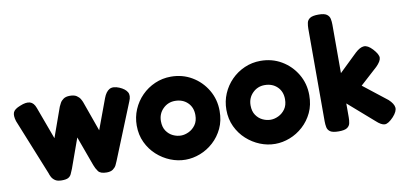

<svg xmlns="http://www.w3.org/2000/svg" viewBox="-69 -940 2485 1179"><g transform="rotate(-10 1173.0 -351.0)"><path d="M234 10Q207 10 192.5 0Q178 -10 171 -23.5Q164 -37 161 -48L20 -397Q9 -433 17 -452.5Q25 -472 62 -486Q100 -502 124 -495Q148 -488 160 -454L234 -253L300 -438Q304 -447 311 -460Q318 -473 332.5 -483Q347 -493 372 -493Q399 -493 414 -483Q429 -473 436.5 -460Q444 -447 447 -438L513 -253L583 -442Q597 -479 619.5 -492Q642 -505 681 -489Q716 -474 728.5 -452Q741 -430 726 -396L585 -48Q581 -37 574 -23.5Q567 -10 553 0Q539 10 514 10Q475 10 461.5 -8.5Q448 -27 440 -49L373 -233L307 -49Q300 -31 293.5 -17.5Q287 -4 274 3Q261 10 234 10Z M1005 17Q957 17 911 -1.5Q865 -20 827.5 -54Q790 -88 767.5 -135.5Q745 -183 745 -241Q745 -294 765 -341Q785 -388 820.5 -424Q856 -460 903 -480.5Q950 -501 1003 -501Q1075 -501 1133.5 -466.5Q1192 -432 1227 -373Q1262 -314 1262 -242Q1262 -181 1239.5 -133.5Q1217 -86 1179.5 -52Q1142 -18 1096.5 -0.5Q1051 17 1005 17ZM1003 -134Q1027 -134 1052 -146Q1077 -158 1094 -182Q1111 -206 1111 -243Q1111 -291 1080.5 -320.5Q1050 -350 1002 -350Q958 -350 927 -319Q896 -288 896 -242Q896 -205 912.5 -181Q929 -157 953.5 -145.5Q978 -134 1003 -134Z M1564 17Q1516 17 1470 -1.5Q1424 -20 1386.5 -54Q1349 -88 1326.5 -135.5Q1304 -183 1304 -241Q1304 -294 1324 -341Q1344 -388 1379.5 -424Q1415 -460 1462 -480.5Q1509 -501 1562 -501Q1634 -501 1692.5 -466.5Q1751 -432 1786 -373Q1821 -314 1821 -242Q1821 -181 1798.5 -133.5Q1776 -86 1738.5 -52Q1701 -18 1655.5 -0.5Q1610 17 1564 17ZM1562 -134Q1586 -134 1611 -146Q1636 -158 1653 -182Q1670 -206 1670 -243Q1670 -291 1639.5 -320.5Q1609 -350 1561 -350Q1517 -350 1486 -319Q1455 -288 1455 -242Q1455 -205 1471.5 -181Q1488 -157 1512.5 -145.5Q1537 -134 1562 -134Z M2296 -127Q2326 -99 2328.5 -75Q2331 -51 2302 -19Q2269 16 2247 15.5Q2225 15 2194 -14L2036 -152V-66Q2036 -46 2032.5 -29Q2029 -12 2013.5 -1.5Q1998 9 1961 9Q1924 9 1908.5 -1.5Q1893 -12 1889.5 -29.5Q1886 -47 1886 -67V-644Q1886 -663 1889.5 -680.5Q1893 -698 1909 -708.5Q1925 -719 1962 -719Q1998 -719 2013.5 -708Q2029 -697 2032.5 -679.5Q2036 -662 2036 -643V-341L2148 -449Q2178 -477 2202.5 -478.5Q2227 -480 2256 -449Q2288 -414 2287 -392.5Q2286 -371 2256 -341L2148 -243Z"/></g></svg>

Font: Fredoka SemiBold
Style: Regular
Weight: 600
Designer: Ben Nathan
Foundry: Milena B. Brandão, Ben Nathan
Version: Version 2.001